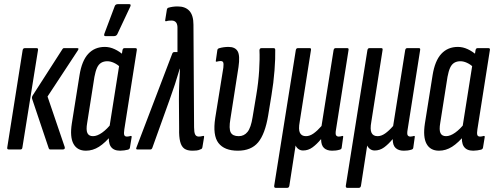

<svg xmlns="http://www.w3.org/2000/svg" viewBox="-20 -720 2380 925"><path d="M222 0Q217 0 215 -5L135 -243Q132 -252 138 -261L280 -482Q283 -488 288 -488H353Q362 -488 355 -477L209 -255L292 -11Q294 0 283 0ZM22 0Q13 0 15 -10L89 -478Q91 -488 99 -488H157Q165 -488 163 -478L88 -10Q87 0 79 0Z M394 6Q352 6 334 -27Q316 -60 326 -125L363 -357Q374 -427 405 -460.5Q436 -494 485 -494Q509 -494 532.5 -483Q556 -472 576 -454L562 -395Q545 -410 528.5 -417.5Q512 -425 497 -425Q480 -425 467.5 -417.5Q455 -410 447.5 -393.5Q440 -377 435 -350L400 -128Q394 -94 401 -79Q408 -64 428 -64Q448 -64 472 -81Q496 -98 519 -128L520 -72Q487 -32 457 -13Q427 6 394 6ZM559 6Q494 6 506 -76L510 -95L506 -100L556 -416L564 -440L570 -478Q572 -488 579 -488H633Q641 -488 639 -478L579 -97Q576 -78 578.5 -70Q581 -62 592 -62Q596 -62 601 -63Q606 -64 609 -65Q616 -66 614 -58L606 -9Q605 -2 597 1Q589 3 578.5 4.5Q568 6 559 6ZM488 -546Q483 -546 482 -549Q481 -552 483 -558L533 -691Q535 -696 539 -698Q543 -700 548 -700H603Q608 -700 609 -697Q610 -694 608 -689L545 -555Q540 -546 529 -546Z M907 6Q882 6 868 -4Q854 -14 848 -37.5Q842 -61 843 -99L842 -241Q842 -280 843.5 -314Q845 -348 847 -389H846Q834 -348 823 -314.5Q812 -281 798 -242L714 -8Q711 0 705 0H641Q633 0 638 -11L810 -462Q813 -469 819 -469H835V-580Q836 -602 828.5 -611.5Q821 -621 807 -621Q800 -621 794 -620.5Q788 -620 782 -618Q774 -616 776 -624L784 -674Q786 -682 792 -683Q812 -689 836 -689Q873 -689 892.5 -667.5Q912 -646 912 -601L915 -107Q915 -83 920 -72.5Q925 -62 938 -62Q946 -62 958 -65Q961 -66 962.5 -64.5Q964 -63 963 -58L955 -10Q953 -2 947 -1Q937 4 927 5Q917 6 907 6Z M1126 6Q1061 6 1032.5 -31Q1004 -68 1017 -152L1056 -394Q1058 -412 1055.5 -419Q1053 -426 1042 -426Q1038 -426 1033.5 -425Q1029 -424 1024 -423Q1018 -422 1020 -429L1027 -478Q1028 -486 1037 -488Q1047 -491 1058.5 -492.5Q1070 -494 1081 -494Q1113 -494 1125 -473Q1137 -452 1129 -397L1090 -147Q1082 -100 1091.5 -82Q1101 -64 1130 -64Q1156 -64 1172.5 -84.5Q1189 -105 1197 -156L1215 -264Q1225 -323 1228.5 -380Q1232 -437 1230 -478Q1231 -488 1239 -488H1299Q1306 -488 1306 -479Q1307 -440 1302.5 -380.5Q1298 -321 1288 -262L1272 -164Q1257 -74 1223.5 -34Q1190 6 1126 6Z M1308 185Q1300 185 1301 175L1405 -478Q1407 -488 1414 -488H1473Q1480 -488 1478 -478L1424 -134Q1417 -96 1425 -80Q1433 -64 1454 -64Q1472 -64 1490.5 -77Q1509 -90 1529 -113L1587 -478Q1589 -488 1596 -488H1654Q1661 -488 1659 -478L1599 -97Q1595 -75 1599 -68.5Q1603 -62 1612 -62Q1617 -62 1621 -63Q1625 -64 1629 -65Q1635 -66 1633 -58L1626 -8Q1625 -1 1617 1Q1607 4 1598 5Q1589 6 1580 6Q1555 6 1541 -7Q1527 -20 1527 -49H1526Q1506 -25 1485.5 -10Q1465 5 1440 5Q1428 5 1418.5 -1.5Q1409 -8 1404 -19L1374 175Q1372 185 1364 185Z M1653 185Q1645 185 1646 175L1750 -478Q1752 -488 1759 -488H1818Q1825 -488 1823 -478L1769 -134Q1762 -96 1770 -80Q1778 -64 1799 -64Q1817 -64 1835.5 -77Q1854 -90 1874 -113L1932 -478Q1934 -488 1941 -488H1999Q2006 -488 2004 -478L1944 -97Q1940 -75 1944 -68.5Q1948 -62 1957 -62Q1962 -62 1966 -63Q1970 -64 1974 -65Q1980 -66 1978 -58L1971 -8Q1970 -1 1962 1Q1952 4 1943 5Q1934 6 1925 6Q1900 6 1886 -7Q1872 -20 1872 -49H1871Q1851 -25 1830.5 -10Q1810 5 1785 5Q1773 5 1763.5 -1.5Q1754 -8 1749 -19L1719 175Q1717 185 1709 185Z M2095 6Q2053 6 2035 -27Q2017 -60 2027 -125L2064 -357Q2075 -427 2106 -460.5Q2137 -494 2186 -494Q2210 -494 2233.5 -483Q2257 -472 2277 -454L2263 -395Q2246 -410 2229.5 -417.5Q2213 -425 2198 -425Q2181 -425 2168.5 -417.5Q2156 -410 2148.5 -393.5Q2141 -377 2136 -350L2101 -128Q2095 -94 2102 -79Q2109 -64 2129 -64Q2149 -64 2173 -81Q2197 -98 2220 -128L2221 -72Q2188 -32 2158 -13Q2128 6 2095 6ZM2260 6Q2195 6 2207 -76L2211 -95L2207 -100L2257 -416L2265 -440L2271 -478Q2273 -488 2280 -488H2334Q2342 -488 2340 -478L2280 -97Q2277 -78 2279.5 -70Q2282 -62 2293 -62Q2297 -62 2302 -63Q2307 -64 2310 -65Q2317 -66 2315 -58L2307 -9Q2306 -2 2298 1Q2290 3 2279.5 4.5Q2269 6 2260 6Z"/></svg>

Font: Sofia Sans Extra Condensed Medium
Style: Italic
Weight: 500
Italic angle: -9°
Version: Version 4.100